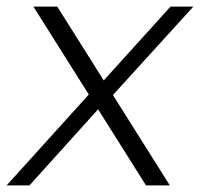

<svg xmlns="http://www.w3.org/2000/svg" viewBox="-49 -560 604 580"><path d="M52 -540H124L464 0H392ZM236 -293 289 -276 40 0H-29ZM221 -269 466 -540H535L274 -253Z"/></svg>

Font: Pathway Extreme 28pt ExtraLight
Style: Italic
Weight: 250
Italic angle: -8°
Designer: Eduardo Rodriguez Tunni
Foundry: Eduardo Rodriguez Tunni
Version: Version 1.001;gftools[0.9.26]